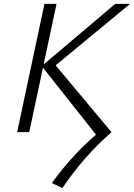

<svg xmlns="http://www.w3.org/2000/svg" viewBox="-20 -678 687 985"><path d="M300 287 246 261Q301 185 364.5 116.5Q428 48 505 -14L490 35L194 -339L571 -658H647L245 -326L253 -358L552 0Q479 64 416 136Q353 208 300 287ZM68 0 208 -658H270L130 0Z"/></svg>

Font: Ysabeau Office Light
Style: Italic
Weight: 300
Italic angle: -12°
Designer: Christian Thalmann (Catharsis Fonts)
Version: Version 2.001;gftools[0.9.30]; featfreeze: tnum,lnum,ss02